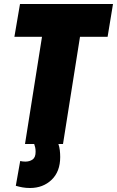

<svg xmlns="http://www.w3.org/2000/svg" viewBox="-20 -720 585 960"><path d="M59 209 81 85Q93 88 107 88Q128 88 143 77.5Q158 67 158 39Q158 26 156 17.5Q154 9 151 0H105L190 -536H52L80 -700H545L518 -536H380L295 0H272Q277 14 279 31Q281 48 281 65Q281 138 238 179Q195 220 130 220Q110 220 93 217Q76 214 59 209Z"/></svg>

Font: Georama SemiCondensed Black
Style: Italic
Weight: 900
Width: 4
Italic angle: -9°
Designer: Jean-Baptiste Levee
Foundry: Production Type
Version: Version 1.000